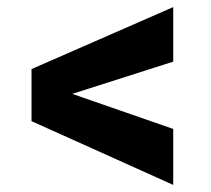

<svg xmlns="http://www.w3.org/2000/svg" viewBox="-20 -522 595 542"><path d="M469 0 69 -180V-327L469 -502V-348L184 -257L469 -158Z"/></svg>

Font: Cairo ExtraBold
Style: Regular
Weight: 800
Designer: Mohamed Gaber, Accademia di Belle Arti di Urbino
Foundry: Kief Type Foundry, Accademia di Belle Arti di Urbino
Version: Version 3.117